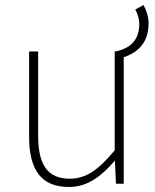

<svg xmlns="http://www.w3.org/2000/svg" viewBox="-20 -732 617 765"><path d="M519 -694C530 -675 535 -653 535 -637C535 -572 499 -539 440 -527H437V-133C372 -55 323 -20 258 -20C169 -20 132 -76 132 -192V-527H96V-188C96 -51 147 13 255 13C328 13 383 -29 436 -90H438L442 0H473V-504C515 -518 572 -550 572 -639C572 -663 565 -687 552 -712Z"/></svg>

Font: Noto Sans T Chinese Thin
Style: Regular
Weight: 100
Designer: Ryoko NISHIZUKA (kana & ideographs); Paul D. Hunt (Latin, Greek & Cyrillic); Wenlong ZHANG (bopomofo); Sandoll Communica
Foundry: Adobe Systems Incorporated
Version: Version 1.000;PS 1;hotconv 1.0.78;makeotf.lib2.5.61930